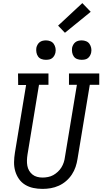

<svg xmlns="http://www.w3.org/2000/svg" viewBox="-20 -1208 659 1236"><path d="M254 8Q223 8 194.5 2Q166 -4 142 -18.5Q118 -33 102 -56Q86 -79 78 -106.5Q70 -134 70.5 -164Q71 -194 76 -225L148 -661H97L96 -735H292V-662H231L157 -213Q154 -194 153.5 -176Q153 -158 156 -141Q159 -124 167.5 -109.5Q176 -95 189 -84.5Q202 -74 219 -69.5Q236 -65 254 -65Q271 -65 289 -68.5Q307 -72 322.5 -80.5Q338 -89 352 -102Q366 -115 375.5 -130.5Q385 -146 390.5 -163Q396 -180 398 -197L475 -662H424V-735H619V-662H558L479 -185Q475 -159 466.5 -133.5Q458 -108 442.5 -84.5Q427 -61 405.5 -42.5Q384 -24 358.5 -12.5Q333 -1 306.5 3.5Q280 8 254 8ZM505 -823Q490 -823 476.5 -828Q463 -833 455 -844.5Q447 -856 444.5 -870.5Q442 -885 444 -900Q446 -910 451.5 -920Q457 -930 465.5 -936.5Q474 -943 484.5 -945.5Q495 -948 506 -948Q521 -948 534.5 -942.5Q548 -937 556 -925.5Q564 -914 567 -899.5Q570 -885 567 -870Q565 -860 559.5 -850Q554 -840 545.5 -833.5Q537 -827 526.5 -825Q516 -823 505 -823ZM275 -823Q260 -823 246.5 -828Q233 -833 225 -844.5Q217 -856 214.5 -870.5Q212 -885 214 -900Q216 -910 221.5 -920Q227 -930 235.5 -936.5Q244 -943 254.5 -945.5Q265 -948 276 -948Q291 -948 304.5 -942.5Q318 -937 326 -925.5Q334 -914 337 -899.5Q340 -885 337 -870Q335 -860 329.5 -850Q324 -840 315.5 -833.5Q307 -827 296.5 -825Q286 -823 275 -823ZM398 -997 354 -1043 510 -1188 564 -1132Z"/></svg>

Font: Iosevka Plex Etoile
Style: Italic
Weight: 400
Italic angle: -9°
Designer: Belleve Invis
Foundry: Belleve Invis
Version: Version 25.1.1; ttfautohint (v1.8.4)